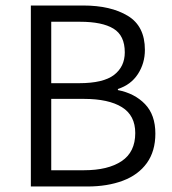

<svg xmlns="http://www.w3.org/2000/svg" viewBox="-20 -677 625 697"><path d="M92 0V-657H282Q382 -657 444 -619.5Q506 -582 506 -496Q506 -447 480.5 -408Q455 -369 408 -354V-350Q469 -338 506.5 -299Q544 -260 544 -192Q544 -128 513 -85Q482 -42 426 -21Q370 0 297 0ZM166 -375H267Q355 -375 394 -405Q433 -435 433 -487Q433 -548 392 -573Q351 -598 271 -598H166ZM166 -59H285Q372 -59 421.5 -92Q471 -125 471 -194Q471 -258 422.5 -288Q374 -318 285 -318H166Z"/></svg>

Font: Assistant
Style: Regular
Weight: 400
Designer: Hebrew By Ben Nathan, Latin by Paul Hunt
Version: Version 3.000